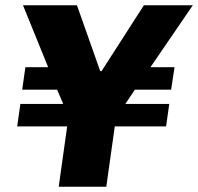

<svg xmlns="http://www.w3.org/2000/svg" viewBox="-20 -706 749 726"><path d="M709 -686 549 -452H640L627 -367H490L454 -313H620L608 -228H414L382 0H202L234 -228H45L57 -313H219L196 -367H64L76 -452H162L67 -686H271L359 -437H364L524 -686Z"/></svg>

Font: Chivo ExtraBold Italic
Style: Regular
Weight: 800
Italic angle: -8.05°
Designer: Hector Gatti
Foundry: Omnibus-Type
Version: Version 1.007